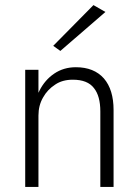

<svg xmlns="http://www.w3.org/2000/svg" viewBox="-20 -734 545 754"><path d="M131 -460H79V0H131ZM374 -296V0H426V-302Q426 -382 388 -426Q349 -470 278 -470Q230 -470 193 -445Q156 -420 135 -378Q113 -335 113 -280H131Q131 -320 149 -351Q166 -382 197 -402Q225 -421 266 -421Q324 -421 349 -388Q374 -357 374 -296ZM394 -687 347 -714 189 -554 217 -534Z"/></svg>

Font: NM-font
Style: Light
Weight: 500
Designer: ""
Foundry: ""
Version: ""